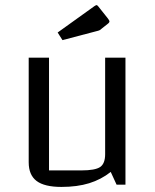

<svg xmlns="http://www.w3.org/2000/svg" viewBox="-20 -727 612 756"><path d="M474 -500V0H439L416 -50Q378 -20 331 -5.5Q284 9 222 9Q155 9 124 -14.5Q93 -38 93 -88V-500H173V-56H300Q355 -56 374.5 -69.5Q394 -83 394 -120V-500ZM226 -569 207 -599 352 -703Q358 -707 359 -707Q363 -707 366 -703L405 -654Q411 -646 411 -643Q411 -638 404 -633L380 -614Q376 -610 372 -608Q368 -606 359 -604Z"/></svg>

Font: Changa Light
Style: Regular
Weight: 300
Designer: Eduardo Rodriguez Tunni
Foundry: Eduardo Rodriguez Tunni
Version: Version 3.002; ttfautohint (v1.8.2)